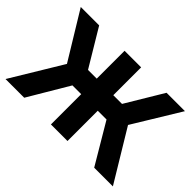

<svg xmlns="http://www.w3.org/2000/svg" viewBox="-117 -924 1199 1199"><g transform="rotate(45 482.5 -325.0)"><path d="M409.4 0V-267.4H323.7L324.1 -404.6H409.4V-650.5H555.7V-404.6H640.9L641.4 -267.4H555.7V0ZM592 -336.8 780.2 -650.5H942.6L748.5 -332.1L748.7 -343.9L956.6 0H791.5ZM373.1 -336.8 173.5 0H8.4L216.4 -343.9L216.5 -332.1L22.5 -650.5H184.9Z"/></g></svg>

Font: Overused Grotesk Light
Style: Regular
Weight: 300
Designer: RandomMaerks
Version: Version 0.005